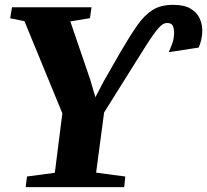

<svg xmlns="http://www.w3.org/2000/svg" viewBox="-20 -773 856 793"><path d="M86 0 91.5 -44 206.5 -59.5 237.5 -305 81 -685.5 22 -697.5 29.5 -743H358L351.5 -698L270.5 -684.5L353 -443L374 -371.5L408 -436.5L479 -560.5Q517 -625.5 546.8 -668Q576.5 -710.5 610.2 -731.8Q644 -753 695 -753Q740.5 -753 766.8 -737.5Q793 -722 804.2 -697.8Q815.5 -673.5 815.5 -647Q815.5 -627.5 811.2 -609Q807 -590.5 800.5 -576.5L677 -557.5Q683.5 -572 691.2 -592.8Q699 -613.5 699 -638Q699 -654 694 -666Q689 -678 670 -678Q659 -678 648.2 -669.8Q637.5 -661.5 623.2 -643.2Q609 -625 589.2 -594.2Q569.5 -563.5 541.5 -518.5L410 -308.5L377 -60L497.5 -44L493 0Z"/></svg>

Font: Merriweather 48pt Black
Style: Italic
Weight: 900
Italic angle: -7.8°
Version: Version 2.101